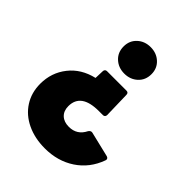

<svg xmlns="http://www.w3.org/2000/svg" viewBox="-232 -730 1102 1102"><g transform="rotate(45 318.5 -179.5)"><path d="M438 -307 442 -148Q442 -140 437.5 -135Q433 -130 425 -130H392Q248 -130 248 -26Q248 12 271 34Q294 56 334 56Q400 56 430 -5Q440 -19 453 -16L607 21Q615 23 618.5 29Q622 35 619 43Q585 137 506.5 189Q428 241 324 241Q242 241 178 210.5Q114 180 78.5 124.5Q43 69 43 -3Q43 -93 96.5 -161Q150 -229 244 -251L246 -307Q246 -315 250.5 -320Q255 -325 263 -325H421Q438 -325 438 -307ZM343 -385Q295 -385 262.5 -415Q230 -445 230 -493Q230 -540 262.5 -570Q295 -600 343 -600Q391 -600 423.5 -570Q456 -540 456 -493Q456 -445 423.5 -415Q391 -385 343 -385Z"/></g></svg>

Font: LINE Seed JP_TTF ExtraBold
Style: Regular
Weight: 800
Designer: LY Corporation & Fontrix & Fontworks
Version: Version 1.015